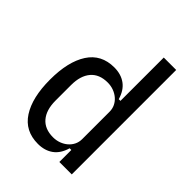

<svg xmlns="http://www.w3.org/2000/svg" viewBox="-217 -845 962 962"><g transform="rotate(45 264.5 -364.0)"><path d="M368 -85H356Q342 -36 309 -12Q276 12 228 12Q136 12 89.5 -60Q43 -132 43 -259Q43 -386 89.5 -458Q136 -530 228 -530Q276 -530 309 -506Q342 -482 356 -433H368V-740H456V0H368ZM258 -65Q281 -65 301 -72.5Q321 -80 336 -93Q351 -106 359.5 -123.5Q368 -141 368 -162V-356Q368 -377 359.5 -394.5Q351 -412 336 -425Q321 -438 301 -445.5Q281 -453 258 -453Q199 -453 168 -416.5Q137 -380 137 -314V-204Q137 -138 168 -101.5Q199 -65 258 -65Z"/></g></svg>

Font: IBM Plex Sans Condensed Text
Style: Regular
Weight: 450
Width: 3
Designer: Mike Abbink, Paul van der Laan, Pieter van Rosmalen
Foundry: Bold Monday
Version: Version 1.1